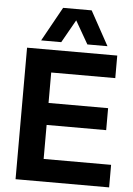

<svg xmlns="http://www.w3.org/2000/svg" viewBox="-61 -972 705 1018"><g transform="rotate(5 291.5 -463.5)"><path d="M61 0V-700H541V-580H200V-418H517V-301H200V-120H559V0ZM132 -745 233 -927H385L485 -745H378L308 -867L239 -745Z"/></g></svg>

Font: Georama SemiBold
Style: Regular
Weight: 600
Designer: Jean-Baptiste Levee
Foundry: Production Type
Version: Version 1.000